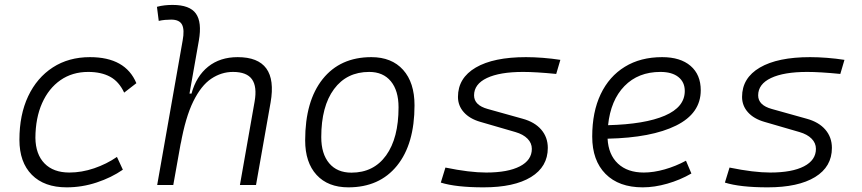

<svg xmlns="http://www.w3.org/2000/svg" viewBox="-20 -763 3556 792"><path d="M266.1 -51.3Q316.9 -51.3 368.4 -68.8Q419.9 -86.4 462.4 -115.7L486.8 -63Q439.5 -30.3 378.9 -10.3Q318.4 9.8 254.9 9.8Q162.6 9.8 111.3 -42Q60.1 -93.8 60.1 -186.5Q60.1 -289.6 96.2 -366Q132.3 -442.4 197.8 -484.9Q263.2 -527.3 351.1 -527.3Q497.6 -527.3 542.5 -419.9L492.2 -380.9Q470.7 -426.8 434.1 -446.5Q397.5 -466.3 343.8 -466.3Q278.3 -466.3 229.5 -432.4Q180.7 -398.4 153.6 -337.4Q126.5 -276.4 126 -194.3Q127 -126.5 163.6 -88.9Q200.2 -51.3 266.1 -51.3Z M969.7 0 1030.3 -344.2Q1041 -405.3 1019.5 -435.8Q998 -466.3 940.9 -466.3Q893.1 -466.3 851.3 -438.2Q809.6 -410.2 777.3 -344.7Q745.1 -279.3 725.1 -167.5L726.6 -178.2L694.8 0H628.4L733.4 -595.7Q741.7 -640.1 731 -661.1Q720.2 -682.1 686 -682.1Q673.3 -682.1 660.4 -680.9Q647.5 -679.7 634.8 -676.8L627.4 -734.9Q643.6 -739.3 659.7 -741Q675.8 -742.7 691.9 -742.7Q762.7 -742.7 788.1 -707Q813.5 -671.4 800.3 -595.7L761.7 -377H770Q789.6 -448.7 838.6 -488Q887.7 -527.3 960.4 -527.3Q1128.9 -527.3 1096.2 -340.3L1036.1 0Z M1417 9.8Q1333 9.8 1285.9 -41.5Q1238.8 -92.8 1238.8 -184.1Q1238.8 -346.2 1311 -436.8Q1383.3 -527.3 1511.7 -527.3Q1595.7 -527.3 1642.8 -474.9Q1689.9 -422.4 1689.9 -328.6Q1689.9 -168.9 1617.7 -79.6Q1545.4 9.8 1417 9.8ZM1429.7 -50.8Q1521.5 -50.8 1572.8 -122.1Q1624 -193.4 1624 -320.3Q1624 -389.2 1592.3 -427.7Q1560.5 -466.3 1502.9 -466.3Q1410.2 -466.3 1357.7 -395.3Q1305.2 -324.2 1305.2 -197.3Q1305.2 -128.4 1337.9 -89.6Q1370.6 -50.8 1429.7 -50.8Z M1974.6 9.8Q1860.8 9.8 1798.3 -9.8L1817.4 -71.8Q1917 -51.3 1985.4 -51.3Q2075.2 -51.3 2124.5 -76.9Q2173.8 -102.5 2173.8 -148.9Q2173.8 -172.9 2156 -190.9Q2138.2 -209 2106 -218.3L1961.4 -260.3Q1917.5 -272.9 1893.3 -300Q1869.1 -327.1 1869.1 -363.3Q1869.1 -441.4 1942.6 -484.4Q2016.1 -527.3 2149.9 -527.3Q2183.1 -527.3 2220 -524.4Q2256.8 -521.5 2291.5 -516.1L2274.4 -458Q2190.4 -466.3 2137.7 -466.3Q2041.5 -466.3 1988.5 -441.2Q1935.5 -416 1935.5 -369.6Q1935.5 -329.1 1991.7 -313.5L2135.3 -273.4Q2185.5 -259.8 2212.6 -228.3Q2239.7 -196.8 2239.7 -152.8Q2239.7 -75.2 2170.4 -32.7Q2101.1 9.8 1974.6 9.8Z M2635.7 -51.3Q2675.8 -51.3 2721.4 -64.2Q2767.1 -77.1 2809.6 -100.1L2832 -47.4Q2785.6 -20.5 2732.7 -5.4Q2679.7 9.8 2631.3 9.8Q2532.7 9.8 2477.8 -45.7Q2422.9 -101.1 2422.9 -199.7Q2422.9 -301.3 2457.8 -374.5Q2492.7 -447.8 2557.4 -487.5Q2622.1 -527.3 2711.4 -527.3Q2786.6 -527.3 2828.6 -491.2Q2870.6 -455.1 2870.6 -390.6Q2870.6 -295.4 2769 -245.1Q2667.5 -194.8 2486.3 -190.9Q2489.7 -125 2529.1 -88.1Q2568.4 -51.3 2635.7 -51.3ZM2488.3 -246.6Q2640.1 -250.5 2722.4 -285.9Q2804.7 -321.3 2804.7 -387.7Q2804.7 -424.3 2778.3 -445.3Q2752 -466.3 2704.1 -466.3Q2612.8 -466.3 2555.9 -408Q2499 -349.6 2488.3 -246.6Z M3146.5 9.8Q3032.7 9.8 2970.2 -9.8L2989.3 -71.8Q3088.9 -51.3 3157.2 -51.3Q3247.1 -51.3 3296.4 -76.9Q3345.7 -102.5 3345.7 -148.9Q3345.7 -172.9 3327.9 -190.9Q3310.1 -209 3277.8 -218.3L3133.3 -260.3Q3089.4 -272.9 3065.2 -300Q3041 -327.1 3041 -363.3Q3041 -441.4 3114.5 -484.4Q3188 -527.3 3321.8 -527.3Q3355 -527.3 3391.8 -524.4Q3428.7 -521.5 3463.4 -516.1L3446.3 -458Q3362.3 -466.3 3309.6 -466.3Q3213.4 -466.3 3160.4 -441.2Q3107.4 -416 3107.4 -369.6Q3107.4 -329.1 3163.6 -313.5L3307.1 -273.4Q3357.4 -259.8 3384.5 -228.3Q3411.6 -196.8 3411.6 -152.8Q3411.6 -75.2 3342.3 -32.7Q3272.9 9.8 3146.5 9.8Z"/></svg>

Font: Cascadia Code PL Light
Style: Italic
Weight: 300
Italic angle: -10°
Monospace: yes
Designer: Aaron Bell
Foundry: Saja Typeworks
Version: Version 2404.023; ttfautohint (v1.8.4)